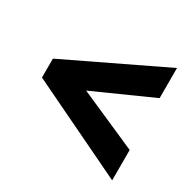

<svg xmlns="http://www.w3.org/2000/svg" viewBox="-115 -716 713 712"><g transform="rotate(30 241.0 -359.5)"><path d="M449 -119V-249L199 -359L449 -471V-600L33 -400V-319Z"/></g></svg>

Font: Noto Sans Sinhala UI ExtraCondensed ExtraBold
Style: Regular
Weight: 800
Width: 2
Designer: Jelle Bosma - Monotype Design Team
Foundry: Monotype Imaging Inc.
Version: Version 2.006